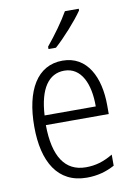

<svg xmlns="http://www.w3.org/2000/svg" viewBox="-87 -821 619 887"><g transform="rotate(-10 222.5 -377.5)"><path d="M346 -757V-765H281C254 -718 216 -666 176 -617V-606H211C254 -644 316 -713 346 -757ZM230 -542C111 -542 49 -434 49 -264C49 -99 112 10 248 10C299 10 340 -2 379 -23V-75C335 -49 297 -38 252 -38C154 -38 104 -115 103 -262H398V-303C398 -434 346 -542 230 -542ZM230 -495C310 -495 346 -412 345 -307H105C112 -432 157 -495 230 -495Z"/></g></svg>

Font: Noto Sans Devanagari Condensed Light
Style: Regular
Weight: 300
Width: 3
Designer: Jelle Bosma - Monotype Design Team
Foundry: Monotype Imaging Inc.
Version: Version 2.004